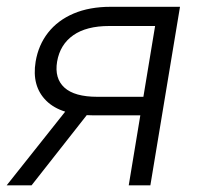

<svg xmlns="http://www.w3.org/2000/svg" viewBox="-40 -556 592 576"><path d="M411.1 0H346.2L425.3 -478H287.6Q219.2 -478 179.7 -450.2Q140.1 -422.4 131.3 -371.1Q123 -320.8 153.3 -293.2Q183.6 -265.6 252 -265.6H418.5L409.2 -210H238.8Q143.1 -210 98.9 -253.7Q54.7 -297.4 66.9 -371.1Q75.2 -420.9 104.2 -458Q133.3 -495.1 180.9 -515.4Q228.5 -535.6 292 -535.6H500ZM54.7 0H-20L172.4 -242.2H245.1Z"/></svg>

Font: Inter 20pt Light
Style: Italic
Weight: 300
Italic angle: -9.3988°
Version: Version 4.001;git-66647c0bb